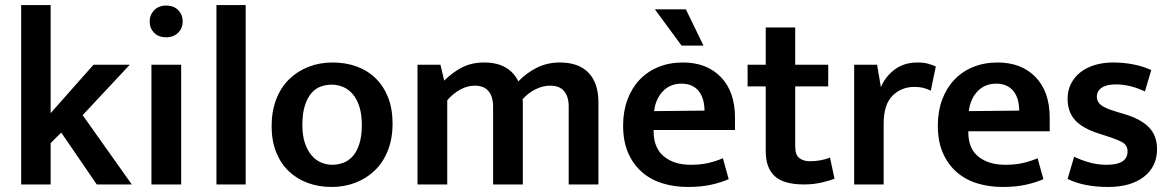

<svg xmlns="http://www.w3.org/2000/svg" viewBox="-20 -732 4646 762"><path d="M181 -164V0H64V-712H181V-283L351 -475H495L308 -275L503 0H364L223 -206Z M581 0V-475H699V0ZM640 -584Q609 -584 591.5 -602Q574 -620 574 -647Q574 -673 592 -691.5Q610 -710 640 -710Q669 -710 687 -692Q705 -674 705 -647Q705 -620 687 -602Q669 -584 640 -584Z M839 0V-712H955V0Z M1538 -241Q1538 -182 1519.5 -135Q1501 -88 1468 -56Q1435 -24 1391 -7Q1347 10 1296 10Q1245 10 1201.5 -6Q1158 -22 1126 -52.5Q1094 -83 1076 -128Q1058 -173 1058 -231Q1058 -291 1076.5 -338.5Q1095 -386 1128 -418Q1161 -450 1205 -467Q1249 -484 1300 -484Q1351 -484 1394.5 -468.5Q1438 -453 1470 -422Q1502 -391 1520 -346Q1538 -301 1538 -241ZM1416 -236Q1416 -279 1406 -309.5Q1396 -340 1379.5 -359Q1363 -378 1341.5 -387Q1320 -396 1297 -396Q1274 -396 1253 -388.5Q1232 -381 1216 -362.5Q1200 -344 1190 -313Q1180 -282 1180 -236Q1180 -194 1190 -164.5Q1200 -135 1216.5 -115.5Q1233 -96 1254.5 -87Q1276 -78 1299 -78Q1321 -78 1342.5 -86Q1364 -94 1380 -112Q1396 -130 1406 -160.5Q1416 -191 1416 -236Z M1755 0H1637V-475H1728L1743 -412Q1776 -445 1814 -464.5Q1852 -484 1902 -484Q1952 -484 1986 -464.5Q2020 -445 2037 -409Q2071 -444 2112 -464Q2153 -484 2202 -484Q2277 -484 2316 -443Q2355 -402 2355 -326V0H2237V-310Q2237 -348 2219 -370Q2201 -392 2164 -392Q2135 -392 2106 -378Q2077 -364 2054 -338Q2055 -331 2055 -325.5Q2055 -320 2055 -313V0H1937V-310Q1937 -348 1919 -370Q1901 -392 1864 -392Q1835 -392 1806.5 -376.5Q1778 -361 1755 -334Z M2897 -216H2574V-212Q2574 -145 2614.5 -111.5Q2655 -78 2721 -78Q2760 -78 2790.5 -85Q2821 -92 2849 -104L2872 -21Q2843 -8 2803 1Q2763 10 2710 10Q2657 10 2610.5 -4Q2564 -18 2529 -48Q2494 -78 2473.5 -124Q2453 -170 2453 -234Q2453 -290 2470 -336Q2487 -382 2518 -415Q2549 -448 2593 -466Q2637 -484 2690 -484Q2785 -484 2841 -426Q2897 -368 2897 -265ZM2776 -293Q2776 -314 2771 -333.5Q2766 -353 2755 -368Q2744 -383 2726.5 -391.5Q2709 -400 2685 -400Q2640 -400 2611 -370Q2582 -340 2576 -291ZM2579 -695H2702L2772 -551H2685Z M3267 -389H3136V-151Q3136 -117 3152.5 -104.5Q3169 -92 3195 -92Q3215 -92 3237 -96Q3259 -100 3274 -107L3292 -23Q3273 -15 3240.5 -7.5Q3208 0 3171 0Q3090 0 3054.5 -33Q3019 -66 3019 -132V-389H2947V-475H3019V-623H3136V-475H3267Z M3370 0V-475H3461L3476 -386Q3493 -427 3530 -455.5Q3567 -484 3622 -484Q3646 -484 3664 -479Q3682 -474 3694 -468L3674 -372Q3663 -378 3647 -382.5Q3631 -387 3608 -387Q3557 -387 3522 -352Q3487 -317 3487 -241V0Z M4146 -211H3823V-207Q3823 -142 3863.5 -110Q3904 -78 3970 -78Q4009 -78 4039.5 -85Q4070 -92 4098 -104L4121 -21Q4092 -8 4052 1Q4012 10 3959 10Q3906 10 3859.5 -4Q3813 -18 3778 -48Q3743 -78 3722.5 -124Q3702 -170 3702 -234Q3702 -290 3719 -336Q3736 -382 3767 -415Q3798 -448 3842 -466Q3886 -484 3939 -484Q4034 -484 4090 -426Q4146 -368 4146 -265ZM4025 -293Q4025 -314 4020 -333.5Q4015 -353 4004 -368Q3993 -383 3975.5 -391.5Q3958 -400 3934 -400Q3889 -400 3860 -370Q3831 -340 3825 -291Z M4524 -369Q4465 -397 4409 -397Q4372 -397 4352.5 -384Q4333 -371 4333 -348Q4333 -329 4349 -315.5Q4365 -302 4413 -288L4443 -279Q4507 -260 4539.5 -227Q4572 -194 4572 -140Q4572 -71 4520 -30.5Q4468 10 4378 10Q4281 10 4217 -22L4243 -110Q4272 -96 4304.5 -87Q4337 -78 4372 -78Q4455 -78 4455 -131Q4455 -155 4435.5 -166.5Q4416 -178 4369 -193L4338 -203Q4276 -223 4246.5 -255.5Q4217 -288 4217 -341Q4217 -372 4230 -398.5Q4243 -425 4266.5 -444Q4290 -463 4323.5 -473.5Q4357 -484 4398 -484Q4439 -484 4477.5 -476.5Q4516 -469 4549 -454Z"/></svg>

Font: Mukta Malar SemiBold
Style: Regular
Weight: 600
Designer: Aadarsh Rajan, Girish Dalvi, Yashodeep Gholap
Foundry: Ek Type
Version: Version 2.538;PS 1.000;hotconv 16.6.51;makeotf.lib2.5.65220;